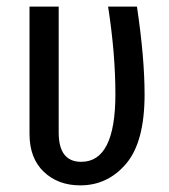

<svg xmlns="http://www.w3.org/2000/svg" viewBox="-20 -547 511 579"><path d="M416 -262Q416 -119 360.5 -53.5Q305 12 222 12Q155 12 112 -29Q69 -70 69 -143V-527H157V-147Q157 -59 225 -59Q328 -59 328 -263Q328 -385 306 -527H393Q416 -373 416 -262Z"/></svg>

Font: Fira Sans Compressed
Style: Regular
Weight: 400
Width: 1
Designer: bBox Type GmbH & Carrois Corporate GbR & Edenspiekermann AG
Foundry: bBox Type GmbH & Carrois Corporate GbR & Edenspiekermann AG
Version: Version 4.301